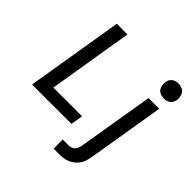

<svg xmlns="http://www.w3.org/2000/svg" viewBox="-236 -951 1372 1372"><g transform="rotate(45 450.0 -265.0)"><path d="M69 0 190 -735H298L192 -92H482L467 0ZM502 215 501 123H563Q576 123 588.5 118Q601 113 610 103.5Q619 94 623.5 81.5Q628 69 630 57L726 -520H834L736 72Q732 92 725.5 111.5Q719 131 707 148Q695 165 678.5 178.5Q662 192 642.5 200.5Q623 209 603 212Q583 215 564 215ZM804 -595Q787 -595 770 -601.5Q753 -608 743.5 -621.5Q734 -635 731 -652.5Q728 -670 731 -688Q733 -701 739.5 -712.5Q746 -724 756.5 -731.5Q767 -739 779.5 -742Q792 -745 805 -745Q822 -745 839 -738.5Q856 -732 865.5 -718.5Q875 -705 878.5 -687.5Q882 -670 879 -652Q876 -639 870 -627.5Q864 -616 853 -608.5Q842 -601 829.5 -598Q817 -595 804 -595Z"/></g></svg>

Font: Iosevka Aile Semibold Oblique
Style: Regular
Weight: 600
Italic angle: -9°
Designer: Belleve Invis
Foundry: Belleve Invis
Version: Version 31.1.0; ttfautohint (v1.8.4)